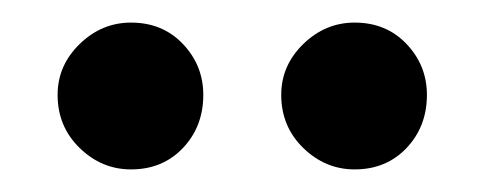

<svg xmlns="http://www.w3.org/2000/svg" viewBox="-20 -705 429 170"><path d="M31 -621Q31 -647 50.5 -666Q70 -685 96 -685Q124 -685 142 -666Q160 -647 160 -621Q160 -593 142 -574Q124 -555 96 -555Q70 -555 50.5 -574Q31 -593 31 -621ZM229 -621Q229 -647 248.5 -666Q268 -685 294 -685Q322 -685 340 -666Q358 -647 358 -621Q358 -593 340 -574Q322 -555 294 -555Q268 -555 248.5 -574Q229 -593 229 -621Z"/></svg>

Font: Ek Mukta
Style: Bold
Weight: 700
Designer: Girish Dalvi and Yashodeep Gholap
Foundry: Ek Type
Version: Version 2.538;PS 1.002;hotconv 16.6.51;makeotf.lib2.5.65220;